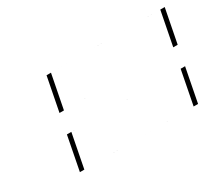

<svg xmlns="http://www.w3.org/2000/svg" viewBox="-78 -790 867 750"><g transform="rotate(-30 355.5 -414.5)"><path d="M131.6 -371 101.9 -218H614.9L644.6 -371ZM178.3 -611 148.5 -458H661.5L691.3 -611ZM151.6 -371H664.6L634.9 -218H121.9ZM198.3 -611H711.3L681.5 -458H168.5Z"/></g></svg>

Font: Hussar Plate
Style: Obl
Weight: 700
Foundry: Cannot Into Space Fonts
Version: Version 0.798247